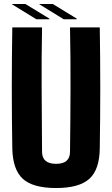

<svg xmlns="http://www.w3.org/2000/svg" viewBox="-20 -938 565 968"><path d="M263 10Q146 10 95 -36.5Q44 -83 42 -191Q37 -496 42 -800H192Q189 -649 190 -486.5Q191 -324 192 -173Q192 -112 263 -112Q333 -112 333 -173Q335 -324 335.5 -486.5Q336 -649 333 -800H483Q488 -496 483 -191Q482 -83 430.5 -36.5Q379 10 263 10ZM163 -841 41 -916V-918H108L229 -844V-841ZM179 -916V-918H246L367 -844V-841H301Z"/></svg>

Font: Big Shoulders Text Black
Style: Regular
Weight: 900
Designer: Patric King
Foundry: XO Type Co
Version: Version 1.000; ttfautohint (v1.8.2)